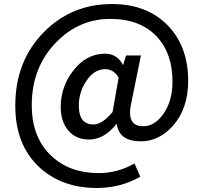

<svg xmlns="http://www.w3.org/2000/svg" viewBox="-20 -755 1012 955"><path d="M176 77Q56 -34 56 -229Q56 -452 199 -596Q337 -735 537 -735Q710 -735 814 -629Q916 -524 916 -353Q916 -214 839 -128Q770 -52 681 -52Q573 -52 561 -137H558Q498 -61 422 -61Q360 -61 322 -103Q282 -148 282 -223Q282 -322 343 -402Q409 -488 502 -488Q562 -488 591 -433H593L607 -479H681L634 -248Q605 -127 692 -127Q748 -127 791 -186Q838 -251 838 -349Q838 -488 762 -571Q679 -661 528 -661Q373 -661 259 -544Q138 -420 138 -232Q138 -72 234 19Q325 106 471 106Q565 106 649 58L678 124Q579 180 462 180Q287 180 176 77ZM540 -198 570 -369Q545 -411 504 -411Q447 -411 408 -350Q372 -295 372 -229Q372 -136 445 -136Q489 -136 540 -198Z"/></svg>

Font: Noto Sans S Chinese Medium
Style: Regular
Weight: 500
Designer: Ryoko NISHIZUKA  (kana & ideographs); Paul D. Hunt (Latin, Greek & Cyrillic); Wenlong ZHANG  (bopomofo); Sandoll Communi
Foundry: Adobe Systems Incorporated
Version: Version 1.000;PS 1;hotconv 1.0.78;makeotf.lib2.5.61930